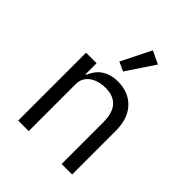

<svg xmlns="http://www.w3.org/2000/svg" viewBox="-216 -905 1032 1032"><g transform="rotate(45 300.0 -389.5)"><path d="M98 0V-516H178V-432H182Q190 -451 202 -468.5Q214 -486 231.5 -499Q249 -512 273 -520Q297 -528 329 -528Q410 -528 459 -476.5Q508 -425 508 -331V0H428V-317Q428 -388 397 -422.5Q366 -457 306 -457Q282 -457 259 -451Q236 -445 218 -433Q200 -421 189 -402Q178 -383 178 -358V0ZM310 -585 258 -609 343 -779 416 -744Z"/></g></svg>

Font: IBM Plaex Mono
Style: Regular
Weight: 400
Designer: Mike Abbink, Paul van der Laan, Pieter van Rosmalen
Foundry: Bold Monday
Version: Version 2.003